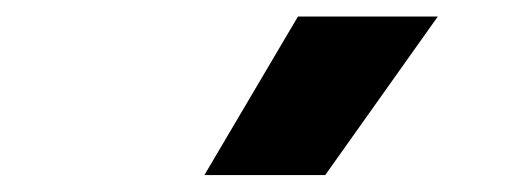

<svg xmlns="http://www.w3.org/2000/svg" viewBox="-20 -828 610 232"><path d="M227 -616.5 340 -808H509L373 -616.5Z"/></svg>

Font: Encode Sans SC
Style: Bold
Weight: 700
Version: Version 3.002